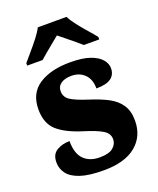

<svg xmlns="http://www.w3.org/2000/svg" viewBox="-144 -852 779 949"><g transform="rotate(-20 246.0 -378.0)"><path d="M237 10Q159 10 113.5 -5.5Q68 -21 48.5 -47.5Q29 -74 29 -107Q29 -149 58 -166.5Q87 -184 126 -184Q126 -118 156.5 -87.5Q187 -57 240 -57Q289 -57 310.5 -75.5Q332 -94 332 -119Q332 -149 303.5 -167Q275 -185 211 -205Q122 -232 78.5 -270.5Q35 -309 35 -383Q35 -468 97 -508.5Q159 -549 261 -549Q326 -549 365.5 -535Q405 -521 423.5 -499Q442 -477 442 -453Q442 -419 417.5 -401Q393 -383 340 -383Q340 -432 313 -458Q286 -484 245 -484Q210 -484 189.5 -470Q169 -456 169 -430Q169 -400 194.5 -382.5Q220 -365 289 -343Q343 -326 382.5 -305Q422 -284 443.5 -251.5Q465 -219 465 -169Q465 -87 406.5 -38.5Q348 10 237 10ZM57 -619Q73 -638 95.5 -664Q118 -690 139 -717Q160 -744 171 -766H322Q333 -744 354 -717Q375 -690 398 -664Q421 -638 436 -619V-606H355Q343 -617 323 -633.5Q303 -650 282 -667Q261 -684 246 -696Q231 -684 210.5 -667Q190 -650 170 -633.5Q150 -617 138 -606H57Z"/></g></svg>

Font: Noto Serif ExtraBold
Style: Regular
Weight: 800
Designer: Monotype Design Team
Foundry: Monotype Imaging Inc.
Version: Version 2.014